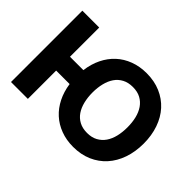

<svg xmlns="http://www.w3.org/2000/svg" viewBox="-107 -791 1038 1038"><g transform="rotate(45 412.5 -271.5)"><path d="M162.3 -322.1H264.6Q271.3 -374.3 292.1 -416.7Q312.9 -459.2 345.5 -489.3Q378.2 -519.5 422.1 -536Q465.9 -552.6 518.8 -552.6Q577.8 -552.6 625.4 -532.1Q672.9 -511.7 706.5 -474.8Q740.1 -437.9 758.2 -386Q776.3 -334.2 776.3 -271.7Q776.3 -209.2 758.2 -157.1Q740.1 -105.1 706.5 -67.8Q672.9 -30.5 625.4 -9.9Q577.8 10.7 518.8 10.7Q466.6 10.7 423.1 -5.7Q379.6 -22 347.1 -51.7Q314.6 -81.3 293.7 -123.2Q272.7 -165.1 265.3 -216.3H162.3V0H33.4V-545.5H162.3ZM518.8 -95.9Q554 -95.9 579 -109.6Q604 -123.2 620.4 -146.8Q636.7 -170.5 644.4 -202.6Q652 -234.7 652 -271.7Q652 -308.6 644.4 -340.6Q636.7 -372.5 620.4 -396.3Q604 -420.1 579 -433.6Q554 -447.1 518.8 -447.1Q483.7 -447.1 458.3 -433.6Q432.9 -420.1 416.7 -396.5Q400.6 -372.9 392.8 -340.9Q384.9 -308.9 384.9 -271.7Q384.9 -234.4 392.8 -202.4Q400.6 -170.5 416.7 -146.7Q432.9 -122.9 458.3 -109.4Q483.7 -95.9 518.8 -95.9Z"/></g></svg>

Font: Interop SemBd
Style: Regular
Weight: 600
Designer: Rasmus Andersson, Google, Jang Haemin
Foundry: jhaemin
Version: Version 1.008